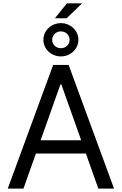

<svg xmlns="http://www.w3.org/2000/svg" viewBox="-20 -1109 716 1129"><path d="M117.9 0 191.1 -206H485.1L558.2 0H650.6L383.5 -727.3H292.6L25.6 0ZM218.8 -284.1 335.2 -612.2H340.9L457.4 -284.1ZM235.1 -875C235.1 -821 281.2 -777.3 338.1 -777.3C394.9 -777.3 441.1 -821 441.1 -875C441.1 -929 394.9 -973 338.1 -973C281.2 -973 235.1 -929 235.1 -875ZM286.9 -875C286.9 -902.3 308.6 -924.4 338.1 -924.4C367.5 -924.4 389.2 -902.3 389.2 -875C389.2 -847.7 367.5 -825.6 338.1 -825.6C308.6 -825.6 286.9 -847.7 286.9 -875ZM302.6 -1001.4H371.4L463.1 -1089.5H373.6Z"/></svg>

Font: Magic Ui Pro
Style: Regular
Weight: 400
Designer: Stefan Endress, Andreas Faust
Version: Version 1.000;FEAKit 1.0